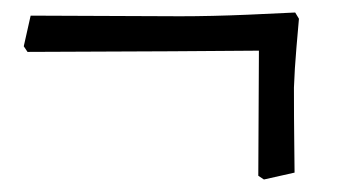

<svg xmlns="http://www.w3.org/2000/svg" viewBox="-20 -317 546 307"><path d="M450 -177Q450 -126 450.5 -89Q451 -52 451 -41L402 -30L393 -36L394 -236L253 -235L24 -234L18 -243L29 -292L268 -291Q318 -291 376.5 -293.5Q435 -296 452 -297L458 -287Q457 -276 454 -241Q451 -206 450 -177Z"/></svg>

Font: Sahitya
Style: Regular
Weight: 400
Designer: Juan Pablo del Peral
Foundry: Juan Pablo del Peral (http://www.huertatipografica.com)
Version: Version 1.001;PS 001.000;hotconv 1.0.70;makeotf.lib2.5.58329